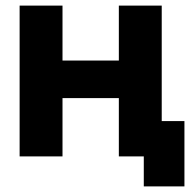

<svg xmlns="http://www.w3.org/2000/svg" viewBox="-20 -558 678 685"><path d="M50 -538H203V-342H404V-538H557V-126H638V107H493V0H404V-208H203V0H50Z"/></svg>

Font: Chess Sans
Style: Bold
Weight: 700
Designer: Wolf Bōese
Foundry: Wolf Bōese
Version: Version 7.223